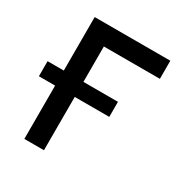

<svg xmlns="http://www.w3.org/2000/svg" viewBox="-135 -646 705 745"><g transform="rotate(30 218.0 -273.0)"><path d="M416 -545.9V-464.8H165V0H77.1V-545.9ZM4.4 -238.8V-306.2H319.8V-238.8Z"/></g></svg>

Font: Inter Variable
Style: Regular
Weight: 400
Designer: Rasmus Andersson
Foundry: rsms
Version: Version 4.001;git-9221beed3